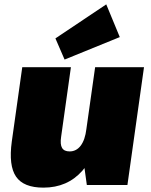

<svg xmlns="http://www.w3.org/2000/svg" viewBox="-20 -848 692 880"><path d="M260 -220Q255 -186 264.5 -170Q274 -154 299 -154Q330 -154 350 -180.5Q370 -207 376 -257L454 -330L448 -290Q426 -143 357.5 -65.5Q289 12 179 12Q88 12 53.5 -38.5Q19 -89 34 -199L82 -540H305ZM564 0H378L359 -137L416 -540H640ZM529 -678 276 -575 234 -672 467 -828Z"/></svg>

Font: Pathway Extreme Condensed Black
Style: Italic
Weight: 900
Width: 3
Italic angle: -8°
Version: Version 1.001;gftools[0.9.26]